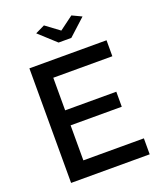

<svg xmlns="http://www.w3.org/2000/svg" viewBox="-164 -1017 931 1118"><g transform="rotate(-20 301.5 -458.0)"><path d="M187 -888 245 -916 330 -853 415 -916 474 -888 370 -793H291ZM192 -99H567V0H80V-710H558V-611H192V-409H509V-316H192Z"/></g></svg>

Font: Raleway
Style: Regular
Weight: 600
Designer: Matt McInerney, Pablo Impallari, Rodrigo Fuenzalida
Foundry: Matt McInerney, Pablo Impallari, Rodrigo Fuenzalida
Version: Version 1.000;PS 001.001;hotconv 1.0.56; ttfautohint (v1.5)